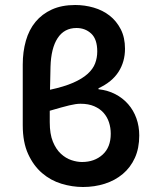

<svg xmlns="http://www.w3.org/2000/svg" viewBox="-20 -736 616 768"><path d="M312 12Q269 12 226 -1Q183 -14 148.5 -43.5Q114 -73 92.5 -120Q71 -167 71 -235V-478Q71 -529 83.5 -573Q96 -617 122 -648.5Q148 -680 187.5 -698Q227 -716 281 -716Q319 -716 355 -705.5Q391 -695 418.5 -673.5Q446 -652 463 -619Q480 -586 480 -541Q480 -489 454 -448.5Q428 -408 374 -383V-379Q411 -375 441 -359.5Q471 -344 492.5 -319.5Q514 -295 525.5 -263Q537 -231 537 -194Q537 -143 519.5 -104.5Q502 -66 471 -40Q440 -14 399 -1Q358 12 312 12ZM182 -468Q181 -442 181 -420Q181 -398 180 -377Q236 -389 272.5 -405Q309 -421 330.5 -440.5Q352 -460 360.5 -482.5Q369 -505 369 -530Q369 -579 345 -601.5Q321 -624 286 -624Q237 -624 210.5 -583.5Q184 -543 182 -468ZM308 -88Q358 -88 390.5 -117.5Q423 -147 423 -201Q423 -225 416 -246.5Q409 -268 394.5 -284.5Q380 -301 357 -311Q334 -321 302 -321Q284 -321 257 -314.5Q230 -308 179 -293V-247Q179 -200 191.5 -169.5Q204 -139 223.5 -121Q243 -103 265.5 -95.5Q288 -88 308 -88Z"/></svg>

Font: Processing Sans Pro Semibold
Style: Regular
Weight: 600
Designer: Paul D. Hunt
Foundry: Adobe Systems Incorporated
Version: Version 2.020;PS 2.000;hotconv 1.0.86;makeotf.lib2.5.63406